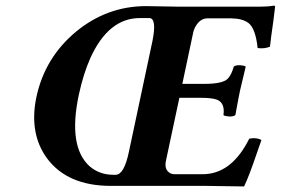

<svg xmlns="http://www.w3.org/2000/svg" viewBox="-20 -669 1010 691"><path d="M716.8 -367.2Q780.3 -367.2 799.3 -385.3Q813 -399.4 821.3 -429.2Q831.5 -437.5 856.4 -432.6Q862.3 -431.2 864.3 -429.2Q849.6 -368.7 843.8 -342.8Q839.4 -322.8 827.1 -254.9Q816.9 -246.6 792 -251.5Q786.1 -252.9 784.2 -254.9Q790.5 -298.8 760.3 -310.5Q741.2 -316.9 706.5 -316.9H625.5L577.1 -89.8Q570.3 -56.6 594.2 -44.9Q600.6 -42 607.9 -42H709Q807.1 -42 869.1 -154.8Q873.5 -162.6 877 -169.9Q903.3 -175.3 920.9 -165Q915 -149.4 903.3 -114.7Q875.5 -32.7 858.4 2Q857.4 2 721.2 0H378.9Q222.7 0 148.9 -99.6Q84 -189 110.8 -318.8Q141.1 -461.9 254.4 -555.7Q365.2 -646.5 504.4 -647Q504.4 -647 622.1 -645H917Q944.3 -645 966.8 -648.9Q969.7 -647.5 970.2 -646Q970.2 -642.6 963.9 -594.2Q953.6 -523.4 951.7 -501Q931.6 -492.7 907.2 -496.1Q899.9 -566.4 874 -586.4Q852.1 -602.5 812 -603H727.1Q699.2 -603 682.1 -570.8Q677.7 -562 675.8 -554.2L636.2 -367.2ZM385.7 -40H397.5Q426.8 -41.5 443.8 -122.1L528.8 -522Q544.9 -603 517.6 -604H483.4Q370.1 -604 304.7 -459Q279.8 -402.8 263.7 -328.1Q224.1 -142.1 302.2 -70.8Q337.4 -40.5 385.7 -40Z"/></svg>

Font: Linux Libertine Slanted O
Style: Bold Slanted
Weight: 700
Designer: Philipp H. Poll
Foundry: Philipp H. Poll
Version: Version 5.0.0